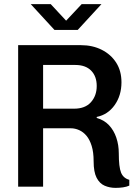

<svg xmlns="http://www.w3.org/2000/svg" viewBox="-20 -905 647 931"><path d="M540 6Q512 6 487.5 -4.5Q463 -15 448.5 -43Q434 -71 434 -123Q434 -167 424.5 -197.5Q415 -228 399.5 -246.5Q384 -265 364 -274Q344 -283 323 -283H189V0H68V-686H373Q429 -686 473.5 -663.5Q518 -641 543.5 -601Q569 -561 569 -506Q569 -442 536 -395.5Q503 -349 449 -338V-333Q485 -323 508.5 -298Q532 -273 544 -237.5Q556 -202 556 -162Q556 -95 567 -68Q578 -41 607 -33V-5Q594 1 576.5 3.5Q559 6 540 6ZM189 -378H339Q393 -378 421 -409.5Q449 -441 449 -488Q449 -535 422 -562.5Q395 -590 345 -590H189ZM244 -760 129 -885H226L318 -786H283L376 -885H472L357 -760Z"/></svg>

Font: Chivo Mono Medium
Style: Regular
Weight: 500
Monospace: yes
Designer: Hector Gatti
Foundry: Omnibus-Type
Version: Version 1.008